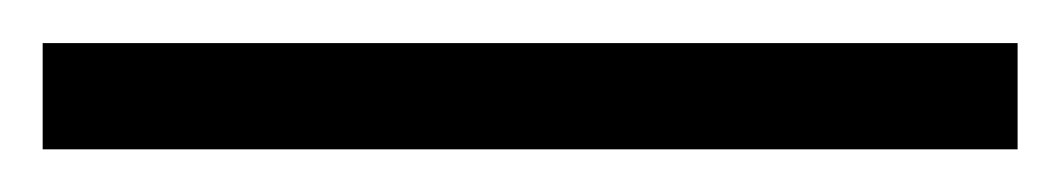

<svg xmlns="http://www.w3.org/2000/svg" viewBox="-20 34 497 90"><path d="M457 54.2V104H0V54.2Z"/></svg>

Font: D-DIN-PRO
Style: Regular
Weight: 400
Designer: Charles Nix
Foundry: Datto Inc.
Version: Version 1.000;hotconv 1.0.109;makeotfexe 2.5.65596